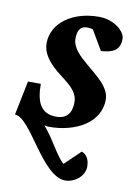

<svg xmlns="http://www.w3.org/2000/svg" viewBox="-95 -555 594 840"><g transform="rotate(10 201.5 -134.5)"><path d="M394 -423C394 -455 345 -500 276 -500C156 -500 70 -435 70 -346C70 -312 88 -280 121 -248C162 -207 235 -175 235 -114C235 -84 228 -37 167 -37C99 -37 76 -85 76 -167H19L-12 -15C59 -15 150 231 254 231C296 231 339 197 339 155C339 124 327 102 304 94L234 161C194 122 177 73 123 9C134 12 137 12 146 12C261 12 368 -45 368 -148C368 -204 307 -246 262 -285C227 -315 191 -347 191 -388C191 -423 202 -445 233 -445C245 -445 253 -443 259 -441L310 -354C364 -357 394 -373 394 -423Z"/></g></svg>

Font: Veleka
Style: Bold Italic
Weight: 700
Italic angle: -12°
Designer: Stefan Peev, Context Ltd, 2016; SIL International, 1997-2014.
Foundry: Stefan Peev, Context Ltd, 2016
Version: Version 5.000